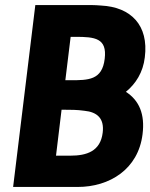

<svg xmlns="http://www.w3.org/2000/svg" viewBox="-20 -731 596 761"><path d="M32 10H288C414 10 528 -60 545 -199C555 -278 532 -333 479 -367C518 -399 547 -444 554 -504C570 -631 499 -703 381 -709C368 -710 355 -711 341 -711H120ZM259 -114H202L224 -296H237C259 -296 286 -296 314 -292C366 -287 394 -261 387 -205C378 -131 323 -114 259 -114ZM258 -413H239L260 -585H279C356 -585 405 -580 395 -498C385 -413 330 -413 258 -413Z"/></svg>

Font: Bluebird
Style: SfBdNrwObl
Weight: 700
Designer: Jasper
Foundry: Cannot Into Space Fonts
Version: Version 0.98